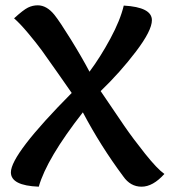

<svg xmlns="http://www.w3.org/2000/svg" viewBox="-20 -693 645 723"><path d="M21 -44Q21 -112 250 -343Q238 -360 198 -417.5Q158 -475 137.5 -503Q117 -531 86 -568Q55 -605 33 -624Q68 -656 85.5 -664.5Q103 -673 122 -673Q156 -673 185 -637Q205 -612 246.5 -545Q288 -478 317 -423Q358 -478 395.5 -547.5Q433 -617 446 -672Q552 -666 552 -617Q552 -578 492 -499Q432 -420 359 -350Q415 -267 448 -219Q481 -171 526.5 -114Q572 -57 599 -38Q556 10 513 10Q471 10 444 -29Q359 -143 292 -270Q156 -96 126 10Q21 6 21 -44Z"/></svg>

Font: Overlock
Style: Bold
Weight: 700
Designer: Dario Muhafara
Foundry: Dario Manuel Muhafara
Version: Version 1.001